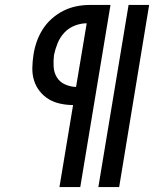

<svg xmlns="http://www.w3.org/2000/svg" viewBox="-20 -755 640 775"><path d="M377 0 499 -735H582L461 0ZM220 0 275 -331Q249 -331 223.5 -336.5Q198 -342 177 -354.5Q156 -367 140.5 -386.5Q125 -406 117.5 -430Q110 -454 110.5 -480.5Q111 -507 115 -533Q119 -560 128 -586Q137 -612 152 -636Q167 -660 189 -679.5Q211 -699 236 -711.5Q261 -724 288 -729.5Q315 -735 342 -735H426L304 0ZM287 -404 330 -661Q306 -661 281.5 -651.5Q257 -642 239.5 -623Q222 -604 212.5 -580.5Q203 -557 198 -533Q195 -509 196.5 -485.5Q198 -462 209.5 -443Q221 -424 242 -414.5Q263 -405 287 -404Z"/></svg>

Font: Iosevka Curly Extended Oblique
Style: Regular
Weight: 400
Width: 7
Italic angle: -9°
Monospace: yes
Designer: Belleve Invis
Foundry: Belleve Invis
Version: Version 11.1.0; ttfautohint (v1.8.3)